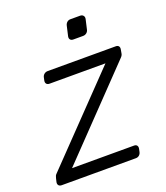

<svg xmlns="http://www.w3.org/2000/svg" viewBox="-151 -801 769 891"><g transform="rotate(-20 233.5 -355.0)"><path d="M0 0Q-10 0 -15 -6Q-20 -12 -18 -22L-14 -39Q-12 -46 -10.5 -50Q-9 -54 -5 -58L384 -462H108Q98 -462 93 -468Q88 -474 90 -484L93 -498Q95 -508 102.5 -514Q110 -520 120 -520H456Q466 -520 470.5 -514Q475 -508 473 -498L470 -481Q469 -471 460 -462L72 -58H378Q388 -58 392.5 -52Q397 -46 395 -36L392 -22Q390 -12 383 -6Q376 0 366 0ZM282 -617Q272 -617 267 -623Q262 -629 264 -639L275 -687Q277 -697 284 -703.5Q291 -710 301 -710H349Q359 -710 364.5 -703.5Q370 -697 368 -687L357 -639Q355 -629 347.5 -623Q340 -617 330 -617Z"/></g></svg>

Font: Rubik Light
Style: Italic
Weight: 300
Italic angle: -12°
Designer: Hubert and Fischer
Foundry: Hubert and Fischer
Version: Version 2.300;gftools[0.9.30]